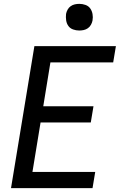

<svg xmlns="http://www.w3.org/2000/svg" viewBox="-20 -974 640 994"><path d="M37 0 158 -735H580L566 -651H241L204 -424H464L450 -340H190L148 -84H473L459 0ZM390 -816Q374 -816 358.5 -821.5Q343 -827 334 -839.5Q325 -852 322.5 -868.5Q320 -885 322 -902Q324 -913 330 -924Q336 -935 346 -942Q356 -949 367.5 -951.5Q379 -954 391 -954Q407 -954 422.5 -948.5Q438 -943 447 -930.5Q456 -918 459 -901.5Q462 -885 459 -868Q457 -857 451 -846Q445 -835 435 -828Q425 -821 413.5 -818.5Q402 -816 390 -816Z"/></svg>

Font: Iosevka Custom Medium Oblique
Style: Regular
Weight: 500
Italic angle: -9°
Designer: Belleve Invis
Foundry: Belleve Invis
Version: Version 27.0.1